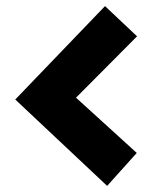

<svg xmlns="http://www.w3.org/2000/svg" viewBox="-20 -701 518 629"><path d="M429 -582 324 -681 30 -375 331 -92 428 -200 229 -381Z"/></svg>

Font: Righteous
Style: Regular
Weight: 400
Designer: Astigmatic (AOETI)
Foundry: Astigmatic (AOETI)
Version: Version 1.000